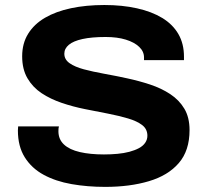

<svg xmlns="http://www.w3.org/2000/svg" viewBox="-20 -719 809 751"><path d="M391.6 12Q321.7 12 259.8 1.1Q197.8 -9.8 150.8 -35.3Q103.8 -60.8 76.9 -103.7Q50 -146.5 50 -209Q50 -212.6 50.5 -216.9Q51 -221.2 51 -224.6H210.5Q209.3 -221.4 208.9 -216.3Q208.5 -211.3 208.5 -205.7Q208.5 -174.1 230.2 -153.8Q251.9 -133.5 292.3 -124.2Q332.7 -114.9 386.6 -114.9Q414.3 -114.9 439.5 -117.3Q464.7 -119.6 486.2 -125.3Q507.7 -131.1 523.4 -139.5Q539.2 -147.9 547.8 -160.4Q556.5 -173 556.5 -188.1Q556.5 -214.1 536.2 -229.7Q516 -245.3 480.8 -255.7Q445.6 -266.1 402.2 -274.6Q358.7 -283 312.1 -292.3Q265.6 -301.6 221.6 -316.5Q177.7 -331.4 143 -354.3Q108.3 -377.3 87.5 -412.7Q66.7 -448.1 66.7 -498.8Q66.7 -549.4 90.2 -587.1Q113.6 -624.8 156.2 -649.6Q198.8 -674.4 257.9 -686.9Q317 -699.4 388.3 -699.4Q458.1 -699.4 515.8 -686.5Q573.5 -673.7 614.7 -648.7Q655.8 -623.7 677.7 -585.9Q699.6 -548.1 699.6 -497.4V-483.8H543.3V-494.3Q543.3 -517.8 524.4 -535.7Q505.5 -553.7 472.1 -564Q438.7 -574.3 393.4 -574.3Q338.6 -574.3 302.8 -566.4Q267 -558.6 249.3 -543.8Q231.6 -529 231.6 -508.9Q231.6 -486.2 252.4 -471.7Q273.2 -457.2 307.9 -447.9Q342.5 -438.7 386.5 -430.7Q430.4 -422.8 477 -412.7Q523.6 -402.7 567 -388.4Q610.5 -374.1 645.7 -351Q680.8 -327.9 701.1 -293.8Q721.4 -259.7 721.4 -210.2Q721.4 -129.7 679.3 -81.1Q637.3 -32.5 562.5 -10.3Q487.8 12 391.6 12Z"/></svg>

Font: Archivo SemiBold SemiExpanded
Style: Regular
Weight: 600
Width: 6
Version: Version 2.001